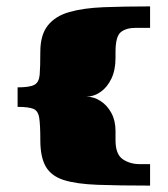

<svg xmlns="http://www.w3.org/2000/svg" viewBox="-20 -542 524 600"><path d="M341 -104Q341 -60 363.5 -44.5Q386 -29 418 -29Q425 -29 432.5 -29Q440 -29 449 -29Q449 -27 449 -11Q449 5 449 20Q449 35 449 38Q351 38 284.5 35.5Q218 33 179 20.5Q140 8 123 -21.5Q106 -51 106 -104Q106 -152 102.5 -174Q99 -196 84 -202Q69 -208 35 -208Q35 -210 35 -224.5Q35 -239 35 -253Q35 -267 35 -269Q73 -269 87.5 -277Q102 -285 104 -308.5Q106 -332 106 -380Q106 -433 129.5 -462.5Q153 -492 197 -504.5Q241 -517 304.5 -519.5Q368 -522 449 -522Q449 -520 449 -504.5Q449 -489 449 -473.5Q449 -458 449 -455H405Q374 -455 357.5 -441.5Q341 -428 341 -380V-361Q341 -323 328 -296Q315 -269 294 -254.5Q273 -240 250 -240Q273 -240 294 -226.5Q315 -213 328 -189Q341 -165 341 -133Z"/></svg>

Font: Genos Black
Style: Regular
Weight: 900
Designer: Robert E. Leuschke
Foundry: Robert E. Leuschke
Version: Version 1.010